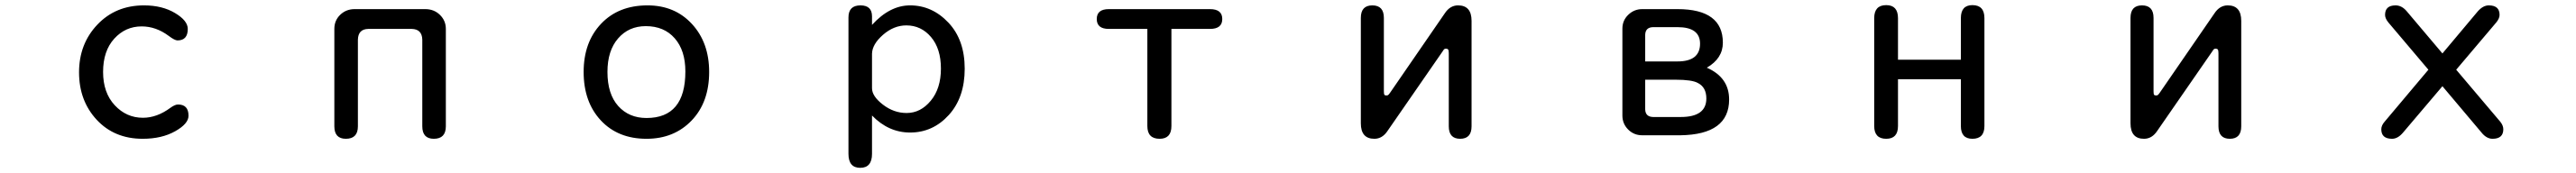

<svg xmlns="http://www.w3.org/2000/svg" viewBox="-20 -520 10040 675"><path d="M541 -499Q612.3 -499 662.1 -469.2Q711.9 -439.5 711.9 -407.2Q711.9 -362.3 671.9 -362.3Q661.1 -362.3 637.7 -379.9Q587.9 -417 532.2 -417Q468.8 -417 425.3 -369.1Q381.8 -321.3 381.8 -239.3Q381.8 -158.2 427.2 -109.4Q472.7 -60.5 537.1 -60.5Q591.8 -60.5 644.5 -99.6Q662.1 -112.3 673.8 -112.3Q714.8 -112.3 714.8 -68.4Q714.8 -37.1 662.6 -7.8Q610.4 21.5 536.1 21.5Q425.8 21.5 356.9 -52.7Q288.1 -127 288.1 -237.8Q288.1 -348.6 359.4 -423.8Q430.7 -499 541 -499Z M1626 -365.2Q1625 -406.2 1585 -407.2H1415Q1376 -406.2 1375 -365.2V-27.3Q1375 21.5 1328.1 21.5Q1283.2 21.5 1283.2 -27.3V-407.2Q1283.2 -440.4 1306.2 -462.4Q1329.1 -484.4 1362.3 -484.4H1637.7Q1671.9 -484.4 1694.8 -461.9Q1717.8 -439.5 1717.8 -407.2V-27.3Q1717.8 21.5 1670.9 21.5Q1626 21.5 1626 -27.3V-365.2Z M2503.9 -499Q2610.4 -499 2677.2 -426.3Q2744.1 -353.5 2744.1 -239.3Q2744.1 -121.1 2675.8 -49.8Q2607.4 21.5 2500 21.5Q2388.7 21.5 2321.8 -50.3Q2254.9 -122.1 2254.9 -239.3Q2254.9 -355.5 2322.8 -427.2Q2390.6 -499 2503.9 -499ZM2497.1 -418Q2430.7 -418 2389.2 -370.1Q2347.7 -322.3 2347.7 -239.3Q2347.7 -153.3 2389.6 -106.4Q2431.6 -59.6 2500 -59.6Q2651.4 -59.6 2651.4 -241.2Q2651.4 -323.2 2609.9 -370.6Q2568.4 -418 2497.1 -418Z M3378.9 -422.9Q3448.2 -499 3527.3 -499Q3613.3 -499 3676.8 -431.6Q3740.2 -364.3 3740.2 -252Q3740.2 -139.6 3678.2 -71.3Q3616.2 -2.9 3527.3 -2.9Q3443.4 -2.9 3378.9 -69.3V80.1Q3378.9 134.8 3333 134.8Q3287.1 134.8 3287.1 80.1V-452.1Q3287.1 -499 3334 -499Q3378.9 -499 3378.9 -456.1V-422.9ZM3378.9 -175.8Q3378.9 -144.5 3421.4 -111.8Q3463.9 -79.1 3513.7 -79.1Q3568.4 -79.1 3607.9 -127Q3647.5 -174.8 3647.5 -252.4Q3647.5 -330.1 3608.9 -375.5Q3570.3 -420.9 3512.7 -420.9Q3463.9 -420.9 3421.9 -384.3Q3379.9 -347.7 3378.9 -310.5V-175.8Z M4545.9 -407.2V-28.3Q4545.9 21.5 4500 21.5Q4452.1 21.5 4452.1 -28.3V-407.2H4301.8Q4254.9 -407.2 4254.9 -445.8Q4254.9 -484.4 4301.8 -484.4H4696.3Q4744.1 -484.4 4744.1 -445.8Q4744.1 -407.2 4696.3 -407.2H4545.9Z M5627 -312.5Q5627 -323.2 5624.5 -326.7Q5622.1 -330.1 5616.2 -330.1Q5612.3 -330.1 5609.9 -328.6Q5607.4 -327.1 5603.5 -320.3L5388.7 -9.8Q5368.2 21.5 5336.9 21.5Q5284.2 21.5 5284.2 -39.1V-450.2Q5284.2 -499 5329.1 -499Q5374 -499 5374 -450.2V-164.1Q5374 -153.3 5376 -150.4Q5377.9 -147.5 5383.8 -147.5Q5387.7 -147.5 5390.1 -148.9Q5392.6 -150.4 5397.5 -157.2L5611.3 -467.8Q5631.8 -499 5663.1 -499Q5715.8 -499 5715.8 -438.5V-27.3Q5715.8 21.5 5671.4 21.5Q5627 21.5 5627 -27.3V-312.5Z M6632.8 -255.9Q6719.7 -217.8 6719.7 -131.8Q6719.7 4.9 6530.3 7.8H6380.9Q6348.6 7.8 6326.2 -14.6Q6303.7 -37.1 6303.7 -69.3V-408.2Q6303.7 -440.4 6326.7 -462.4Q6349.6 -484.4 6380.9 -484.4H6518.6Q6695.3 -484.4 6695.3 -353.5Q6695.3 -292 6632.8 -255.9ZM6392.6 -209V-92.8Q6393.6 -64.5 6422.9 -63.5H6531.2Q6630.9 -63.5 6630.9 -135.7Q6630.9 -179.7 6597.7 -196.3Q6575.2 -209 6510.7 -209H6392.6ZM6392.6 -280.3H6518.6Q6606.4 -280.3 6606.4 -349.6Q6606.4 -414.1 6518.6 -414.1H6422.9Q6393.6 -413.1 6392.6 -384.8V-280.3Z M7377.9 -287.1H7623V-449.2Q7623 -500 7668 -500Q7714.8 -500 7714.8 -449.2V-28.3Q7714.8 21.5 7668 21.5Q7623 21.5 7623 -28.3V-210.9H7377.9V-28.3Q7377.9 21.5 7332 21.5Q7285.2 21.5 7285.2 -28.3V-449.2Q7285.2 -500 7332 -500Q7377.9 -500 7377.9 -449.2V-287.1Z M8627 -312.5Q8627 -323.2 8624.5 -326.7Q8622.1 -330.1 8616.2 -330.1Q8612.3 -330.1 8609.9 -328.6Q8607.4 -327.1 8603.5 -320.3L8388.7 -9.8Q8368.2 21.5 8336.9 21.5Q8284.2 21.5 8284.2 -39.1V-450.2Q8284.2 -499 8329.1 -499Q8374 -499 8374 -450.2V-164.1Q8374 -153.3 8376 -150.4Q8377.9 -147.5 8383.8 -147.5Q8387.7 -147.5 8390.1 -148.9Q8392.6 -150.4 8397.5 -157.2L8611.3 -467.8Q8631.8 -499 8663.1 -499Q8715.8 -499 8715.8 -438.5V-27.3Q8715.8 21.5 8671.4 21.5Q8627 21.5 8627 -27.3V-312.5Z M9500 -183.6 9346.7 -2.9Q9326.2 21.5 9303.7 21.5Q9261.7 21.5 9261.7 -15.6Q9261.7 -30.3 9274.4 -44.9L9445.3 -248L9289.1 -432.6Q9276.4 -448.2 9276.4 -461.9Q9276.4 -499 9317.4 -499Q9341.8 -499 9361.3 -475.6L9500 -311.5L9637.7 -475.6Q9658.2 -499 9680.7 -499Q9722.7 -499 9722.7 -461.9Q9722.7 -448.2 9710 -432.6L9553.7 -248L9725.6 -44.9Q9737.3 -30.3 9737.3 -15.6Q9737.3 21.5 9695.3 21.5Q9671.9 21.5 9652.3 -2.9L9500 -183.6Z"/></svg>

Font: jf-openhuninn-1.0
Style: Regular
Weight: 400
Designer: [Kosugi Maru]
      Designed by Motoya company      

      [Varela Round]
      Joe Prince(Latin component); Avraham Co
Foundry: justfont CO.,LTD.
Version: 1.0